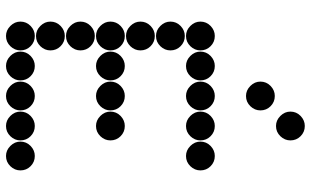

<svg xmlns="http://www.w3.org/2000/svg" viewBox="-218 -820 1036 640"><g transform="rotate(90 300.0 -500.0)"><path d="M52 -650Q52 -631 66.5 -616.5Q81 -602 100 -602Q120 -602 134 -616.5Q148 -631 148 -650Q148 -670 134 -684Q120 -698 100 -698Q81 -698 66.5 -684Q52 -670 52 -650ZM152 -650Q152 -631 166.5 -616.5Q181 -602 200 -602Q220 -602 234 -616.5Q248 -631 248 -650Q248 -670 234 -684Q220 -698 200 -698Q181 -698 166.5 -684Q152 -670 152 -650ZM252 -650Q252 -631 266.5 -616.5Q281 -602 300 -602Q320 -602 334 -616.5Q348 -631 348 -650Q348 -670 334 -684Q320 -698 300 -698Q281 -698 266.5 -684Q252 -670 252 -650ZM352 -650Q352 -631 366.5 -616.5Q381 -602 400 -602Q420 -602 434 -616.5Q448 -631 448 -650Q448 -670 434 -684Q420 -698 400 -698Q381 -698 366.5 -684Q352 -670 352 -650ZM452 -650Q452 -631 466.5 -616.5Q481 -602 500 -602Q520 -602 534 -616.5Q548 -631 548 -650Q548 -670 534 -684Q520 -698 500 -698Q481 -698 466.5 -684Q452 -670 452 -650ZM52 -550Q52 -531 66.5 -516.5Q81 -502 100 -502Q120 -502 134 -516.5Q148 -531 148 -550Q148 -570 134 -584Q120 -598 100 -598Q81 -598 66.5 -584Q52 -570 52 -550ZM52 -450Q52 -431 66.5 -416.5Q81 -402 100 -402Q120 -402 134 -416.5Q148 -431 148 -450Q148 -470 134 -484Q120 -498 100 -498Q81 -498 66.5 -484Q52 -470 52 -450ZM52 -350Q52 -331 66.5 -316.5Q81 -302 100 -302Q120 -302 134 -316.5Q148 -331 148 -350Q148 -370 134 -384Q120 -398 100 -398Q81 -398 66.5 -384Q52 -370 52 -350ZM152 -350Q152 -331 166.5 -316.5Q181 -302 200 -302Q220 -302 234 -316.5Q248 -331 248 -350Q248 -370 234 -384Q220 -398 200 -398Q181 -398 166.5 -384Q152 -370 152 -350ZM252 -350Q252 -331 266.5 -316.5Q281 -302 300 -302Q320 -302 334 -316.5Q348 -331 348 -350Q348 -370 334 -384Q320 -398 300 -398Q281 -398 266.5 -384Q252 -370 252 -350ZM352 -350Q352 -331 366.5 -316.5Q381 -302 400 -302Q420 -302 434 -316.5Q448 -331 448 -350Q448 -370 434 -384Q420 -398 400 -398Q381 -398 366.5 -384Q352 -370 352 -350ZM52 -250Q52 -231 66.5 -216.5Q81 -202 100 -202Q120 -202 134 -216.5Q148 -231 148 -250Q148 -270 134 -284Q120 -298 100 -298Q81 -298 66.5 -284Q52 -270 52 -250ZM52 -150Q52 -131 66.5 -116.5Q81 -102 100 -102Q120 -102 134 -116.5Q148 -131 148 -150Q148 -170 134 -184Q120 -198 100 -198Q81 -198 66.5 -184Q52 -170 52 -150ZM52 -50Q52 -31 66.5 -16.5Q81 -2 100 -2Q120 -2 134 -16.5Q148 -31 148 -50Q148 -70 134 -84Q120 -98 100 -98Q81 -98 66.5 -84Q52 -70 52 -50ZM152 -50Q152 -31 166.5 -16.5Q181 -2 200 -2Q220 -2 234 -16.5Q248 -31 248 -50Q248 -70 234 -84Q220 -98 200 -98Q181 -98 166.5 -84Q152 -70 152 -50ZM252 -50Q252 -31 266.5 -16.5Q281 -2 300 -2Q320 -2 334 -16.5Q348 -31 348 -50Q348 -70 334 -84Q320 -98 300 -98Q281 -98 266.5 -84Q252 -70 252 -50ZM352 -50Q352 -31 366.5 -16.5Q381 -2 400 -2Q420 -2 434 -16.5Q448 -31 448 -50Q448 -70 434 -84Q420 -98 400 -98Q381 -98 366.5 -84Q352 -70 352 -50ZM452 -50Q452 -31 466.5 -16.5Q481 -2 500 -2Q520 -2 534 -16.5Q548 -31 548 -50Q548 -70 534 -84Q520 -98 500 -98Q481 -98 466.5 -84Q452 -70 452 -50ZM352 -950Q352 -931 366.5 -916.5Q381 -902 400 -902Q420 -902 434 -916.5Q448 -931 448 -950Q448 -970 434 -984Q420 -998 400 -998Q381 -998 366.5 -984Q352 -970 352 -950ZM252 -850Q252 -831 266.5 -816.5Q281 -802 300 -802Q320 -802 334 -816.5Q348 -831 348 -850Q348 -870 334 -884Q320 -898 300 -898Q281 -898 266.5 -884Q252 -870 252 -850Z"/></g></svg>

Font: Matrix Sans Print
Style: Regular
Weight: 400
Designer: Brad Neil
Version: Version 1.100